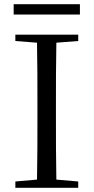

<svg xmlns="http://www.w3.org/2000/svg" viewBox="-20 -893 445 913"><path d="M45 -824H360V-873H45ZM53 -698 156 -690C158 -591 158 -491 158 -391V-337C158 -236 158 -137 156 -39L53 -30V0H352V-30L248 -39C246 -137 246 -237 246 -337V-391C246 -492 246 -592 248 -690L352 -698V-728H53Z"/></svg>

Font: Source Han Serif KR
Style: Regular
Weight: 400
Designer: Ryoko NISHIZUKA 西塚涼子 (kana & ideographs); Frank Grießhammer (Latin, Greek & Cyrillic); Wenlong ZHANG 张文龙 (bopomofo); San
Foundry: Adobe
Version: Version 2.001;hotconv 1.1.0;makeotfexe 2.6.0